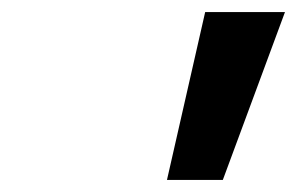

<svg xmlns="http://www.w3.org/2000/svg" viewBox="-20 -880 494 319"><path d="M320.9 -860 257.4 -581H350.2L453.5 -860Z"/></svg>

Font: Hussar
Style: BdSuprExtOblThree
Weight: 700
Foundry: Cannot Into Space Fonts
Version: Version 2.00